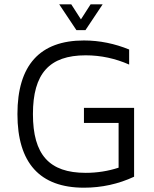

<svg xmlns="http://www.w3.org/2000/svg" viewBox="-20 -864 717 892"><path d="M335 -724H377L457 -844H401L356 -774L311 -844H255L335 -724ZM370 -293H531V-85C482 -69 431 -61 378 -61C209 -61 133 -145 133 -334C133 -522 209 -607 378 -607C449 -607 517 -592 580 -564V-634C514 -661 443 -676 370 -676C165 -676 61 -561 61 -334C61 -107 165 8 370 8C452 8 530 -9 603 -43V-363H370Z"/></svg>

Font: Maven Pro
Style: Regular
Weight: 400
Designer: Joe Prince
Foundry: Joe Prince
Version: Version 1.003